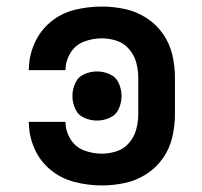

<svg xmlns="http://www.w3.org/2000/svg" viewBox="-20 -558 616 586"><path d="M291 8Q326 8 361 0.5Q396 -7 426.5 -26.5Q457 -46 477.5 -75.5Q498 -105 506 -140Q514 -175 514 -210V-320Q514 -356 506 -390.5Q498 -425 477.5 -454.5Q457 -484 426.5 -503.5Q396 -523 361 -530.5Q326 -538 291 -538Q249 -538 208 -528Q167 -518 134.5 -491Q102 -464 85 -425Q68 -386 68 -344H180Q180 -372 195 -396.5Q210 -421 236.5 -431Q263 -441 291 -441Q314 -441 336.5 -433.5Q359 -426 374.5 -407.5Q390 -389 396 -366.5Q402 -344 402 -320V-210Q402 -187 396 -164Q390 -141 374.5 -122.5Q359 -104 336.5 -96.5Q314 -89 291 -89Q263 -89 236.5 -99Q210 -109 195 -133.5Q180 -158 180 -186H68Q68 -144 85 -105Q102 -66 134.5 -39.5Q167 -13 208 -2.5Q249 8 291 8ZM276 -190Q296 -190 315 -198.5Q334 -207 342.5 -226Q351 -245 351 -265Q351 -285 342.5 -304Q334 -323 315 -331.5Q296 -340 276 -340Q256 -340 237 -331.5Q218 -323 209.5 -304Q201 -285 201 -265Q201 -245 209.5 -226Q218 -207 237 -198.5Q256 -190 276 -190Z"/></svg>

Font: Iosevka Sparkle Semibold
Style: Regular
Weight: 600
Designer: Belleve Invis
Foundry: Belleve Invis
Version: Version 4.5.0; ttfautohint (v1.8.3)